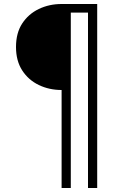

<svg xmlns="http://www.w3.org/2000/svg" viewBox="-20 -720 566 960"><path d="M288 -270V220H334V-657H420V220H466V-700H288Q226 -700 174 -675Q122 -650 91 -602.5Q60 -555 60 -485Q60 -416 91 -368Q122 -320 174 -295Q226 -270 288 -270Z"/></svg>

Font: Jost Light
Style: Regular
Weight: 300
Version: Version 3.710